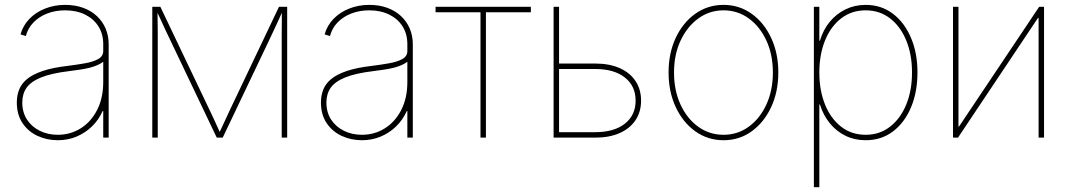

<svg xmlns="http://www.w3.org/2000/svg" viewBox="-20 -567 4411 791"><path d="M218.3 10.7Q173.3 10.7 134.8 -7.1Q96.2 -24.9 72.8 -59.8Q49.3 -94.7 49.3 -145Q49.3 -173.3 58.8 -197.8Q68.4 -222.2 91.3 -241.2Q114.3 -260.3 154.8 -274.2Q195.3 -288.1 257.3 -295.4Q296.9 -300.3 330.8 -306.4Q364.7 -312.5 385 -324Q405.3 -335.4 405.3 -356.9V-384.8Q405.3 -426.8 385.7 -458Q366.2 -489.3 330.8 -506.8Q295.4 -524.4 248.5 -524.4Q208.5 -524.4 174.8 -511.5Q141.1 -498.5 118.2 -474.9Q95.2 -451.2 86.4 -418.5L64.5 -425.3Q74.7 -461.9 101.1 -489.3Q127.4 -516.6 165.8 -531.7Q204.1 -546.9 248.5 -546.9Q289.6 -546.9 322.8 -534.7Q356 -522.5 379.4 -500.5Q402.8 -478.5 415.3 -449Q427.7 -419.4 427.7 -384.8V0H405.3V-109.4H402.8Q386.7 -73.2 359.1 -46.4Q331.5 -19.5 295.7 -4.4Q259.8 10.7 218.3 10.7ZM218.3 -11.7Q270 -11.7 312.5 -38.3Q355 -64.9 380.1 -114Q405.3 -163.1 405.3 -229V-312.5Q395 -304.7 381.1 -298.6Q367.2 -292.5 349.9 -288.1Q332.5 -283.7 310.8 -280.3Q289.1 -276.9 264.2 -273.9Q191.4 -265.1 149.4 -248Q107.4 -231 89.6 -205.6Q71.8 -180.2 71.8 -145Q71.8 -104 91.3 -74.2Q110.8 -44.4 144 -28.1Q177.2 -11.7 218.3 -11.7Z M607.4 0V-539.1H640.6L841.8 -117.2Q847.7 -105 853.8 -92Q859.9 -79.1 865.5 -66.7Q871.1 -54.2 877 -41.5Q882.8 -28.8 888.7 -16.1H881.8Q887.7 -28.8 893.6 -41.5Q899.4 -54.2 905.3 -66.7Q911.1 -79.1 917 -92Q922.9 -105 928.7 -117.2L1129.4 -539.1H1163.1V0H1140.6V-398.4Q1140.6 -413.6 1140.6 -429Q1140.6 -444.3 1140.9 -459.5Q1141.1 -474.6 1141.1 -490Q1141.1 -505.4 1141.1 -520.5H1144Q1135.3 -500.5 1125.7 -480.2Q1116.2 -460 1106.9 -439.9Q1097.7 -419.9 1087.9 -399.4L897.5 0H873L682.6 -399.4Q672.9 -419.9 663.3 -439.9Q653.8 -460 644.8 -480.2Q635.7 -500.5 626 -520.5H628.9Q628.9 -505.4 629.2 -490Q629.4 -474.6 629.6 -459.5Q629.9 -444.3 629.9 -429Q629.9 -413.6 629.9 -398.4V0Z M1471.2 10.7Q1426.3 10.7 1387.7 -7.1Q1349.1 -24.9 1325.7 -59.8Q1302.2 -94.7 1302.2 -145Q1302.2 -173.3 1311.8 -197.8Q1321.3 -222.2 1344.2 -241.2Q1367.2 -260.3 1407.7 -274.2Q1448.2 -288.1 1510.3 -295.4Q1549.8 -300.3 1583.7 -306.4Q1617.7 -312.5 1637.9 -324Q1658.2 -335.4 1658.2 -356.9V-384.8Q1658.2 -426.8 1638.7 -458Q1619.1 -489.3 1583.7 -506.8Q1548.3 -524.4 1501.5 -524.4Q1461.4 -524.4 1427.7 -511.5Q1394 -498.5 1371.1 -474.9Q1348.1 -451.2 1339.4 -418.5L1317.4 -425.3Q1327.6 -461.9 1354 -489.3Q1380.4 -516.6 1418.7 -531.7Q1457 -546.9 1501.5 -546.9Q1542.5 -546.9 1575.7 -534.7Q1608.9 -522.5 1632.3 -500.5Q1655.8 -478.5 1668.2 -449Q1680.7 -419.4 1680.7 -384.8V0H1658.2V-109.4H1655.8Q1639.6 -73.2 1612.1 -46.4Q1584.5 -19.5 1548.6 -4.4Q1512.7 10.7 1471.2 10.7ZM1471.2 -11.7Q1522.9 -11.7 1565.4 -38.3Q1607.9 -64.9 1633.1 -114Q1658.2 -163.1 1658.2 -229V-312.5Q1647.9 -304.7 1634 -298.6Q1620.1 -292.5 1602.8 -288.1Q1585.4 -283.7 1563.7 -280.3Q1542 -276.9 1517.1 -273.9Q1444.3 -265.1 1402.3 -248Q1360.4 -231 1342.5 -205.6Q1324.7 -180.2 1324.7 -145Q1324.7 -104 1344.2 -74.2Q1363.8 -44.4 1397 -28.1Q1430.2 -11.7 1471.2 -11.7Z M1959.5 0V-516.6H1774.4V-539.1H2167V-516.6H1981.9V0Z M2273.4 -305.2H2432.6Q2490.2 -305.2 2532.5 -286.6Q2574.7 -268.1 2597.9 -233.6Q2621.1 -199.2 2621.1 -152.3Q2621.1 -106 2597.9 -71.5Q2574.7 -37.1 2532.5 -18.6Q2490.2 0 2432.6 0H2260.7V-539.1H2283.2V-22.5H2432.6Q2509.8 -22.5 2554.2 -57.4Q2598.6 -92.3 2598.6 -152.3Q2598.6 -212.9 2554.2 -247.8Q2509.8 -282.7 2432.6 -282.7H2273.4Z M2960.9 10.7Q2896 10.7 2844.7 -25.9Q2793.5 -62.5 2763.9 -125.7Q2734.4 -189 2734.4 -268.6Q2734.4 -348.1 2763.9 -411.1Q2793.5 -474.1 2844.7 -510.5Q2896 -546.9 2960.9 -546.9Q3025.4 -546.9 3076.4 -510.5Q3127.4 -474.1 3157 -410.9Q3186.5 -347.7 3186.5 -268.6Q3186.5 -189 3157 -125.7Q3127.4 -62.5 3076.7 -25.9Q3025.9 10.7 2960.9 10.7ZM2960.9 -11.7Q3019 -11.7 3064.9 -45.2Q3110.8 -78.6 3137.5 -136.7Q3164.1 -194.8 3164.1 -268.6Q3164.1 -341.8 3137.5 -399.7Q3110.8 -457.5 3064.9 -491Q3019 -524.4 2960.9 -524.4Q2902.8 -524.4 2856.7 -490.7Q2810.5 -457 2783.7 -399.4Q2756.8 -341.8 2756.8 -268.6Q2756.8 -194.8 2783.4 -136.7Q2810.1 -78.6 2856.2 -45.2Q2902.3 -11.7 2960.9 -11.7Z M3333 204.1V-539.1H3355.5V-399.4H3357.9Q3371.1 -443.8 3398.4 -477.1Q3425.8 -510.3 3463.6 -528.6Q3501.5 -546.9 3546.4 -546.9Q3610.4 -546.9 3658.2 -510.7Q3706.1 -474.6 3732.9 -411.6Q3759.8 -348.6 3759.8 -268.6Q3759.8 -188 3733.2 -124.8Q3706.5 -61.5 3658.7 -25.4Q3610.8 10.7 3546.4 10.7Q3501 10.7 3463.4 -7.6Q3425.8 -25.9 3398.7 -59.1Q3371.6 -92.3 3357.9 -136.7H3355.5V204.1ZM3546.4 -11.7Q3604 -11.7 3647 -45.2Q3689.9 -78.6 3713.6 -136.5Q3737.3 -194.3 3737.3 -268.6Q3737.3 -342.3 3713.6 -400.1Q3689.9 -458 3647 -491.2Q3604 -524.4 3546.4 -524.4Q3488.3 -524.4 3445.3 -491.2Q3402.3 -458 3378.9 -400.1Q3355.5 -342.3 3355.5 -268.6Q3355.5 -194.3 3378.9 -136.5Q3402.3 -78.6 3445.1 -45.2Q3487.8 -11.7 3546.4 -11.7Z M4281.2 0H4258.8V-493.2H4256.3L3926.8 0H3906.2V-539.1H3928.7V-45.4H3930.7L4261.2 -539.1H4281.2Z"/></svg>

Font: Inter 18pt Thin
Style: Regular
Weight: 250
Designer: Rasmus Andersson
Foundry: rsms
Version: Version 4.001;git-66647c0bb